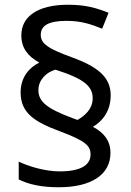

<svg xmlns="http://www.w3.org/2000/svg" viewBox="-20 -785 553 810"><path d="M67 -395C67 -307 128 -270 233 -231C342 -190 362 -170 362 -133C362 -95 331 -62 232 -62C169 -62 102 -83 59 -103V-28C101 -7 154 5 228 5C365 5 446 -48 446 -140C446 -191 419 -225 372 -250C411 -273 447 -315 447 -383C447 -463 387 -505 284 -543C182 -580 152 -601 152 -638C152 -675 181 -697 261 -697C325 -697 365 -682 411 -664L438 -731C388 -751 342 -765 267 -765C140 -765 70 -716 70 -636C70 -582 98 -547 146 -521C105 -501 67 -461 67 -395ZM142 -405C142 -449 177 -481 214 -491C337 -452 371 -420 371 -370C371 -325 338 -297 307 -279L285 -287C178 -327 142 -356 142 -405Z"/></svg>

Font: Noto Sans Brahmi
Style: Regular
Weight: 400
Designer: Monotype Design Team
Foundry: Monotype Imaging Inc.
Version: Version 2.004